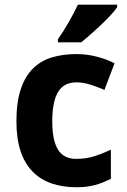

<svg xmlns="http://www.w3.org/2000/svg" viewBox="-20 -786 539 816"><path d="M305.2 9.8Q246.6 9.8 199.5 -6.3Q152.3 -22.5 118.9 -56.4Q85.4 -90.3 67.6 -143.3Q49.8 -196.3 49.8 -270Q49.8 -351.6 68.1 -406.5Q86.4 -461.4 119.9 -494.6Q153.3 -527.8 200.4 -542Q247.6 -556.2 305.2 -556.2Q347.2 -556.2 388.7 -545.9Q430.2 -535.6 466.8 -517.1L423.8 -403.8Q391.6 -418 361.8 -427Q332 -436 305.2 -436Q251 -436 226.6 -394.8Q202.1 -353.5 202.1 -271Q202.1 -189 226.6 -149.9Q251 -110.8 303.2 -110.8Q345.7 -110.8 380.4 -121.8Q415 -132.8 451.2 -149.9V-25.9Q433.1 -17.1 416 -10.3Q398.9 -3.4 381.6 1Q364.3 5.4 345.5 7.6Q326.7 9.8 305.2 9.8ZM226.1 -606V-619.1Q236.3 -633.3 248 -651.9Q259.8 -670.4 271.2 -690.2Q282.7 -710 293 -729.7Q303.2 -749.5 311 -766.1H478V-755.9Q472.7 -747.1 462.4 -735.1Q452.1 -723.1 439 -709.5Q425.8 -695.8 410.6 -681.4Q395.5 -667 380.1 -653.3Q364.7 -639.6 350.6 -627.4Q336.4 -615.2 325.2 -606Z"/></svg>

Font: Droid Sans
Style: Bold
Weight: 700
Foundry: Ascender Corporation
Version: Version 1.00 build 112